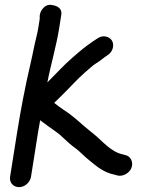

<svg xmlns="http://www.w3.org/2000/svg" viewBox="-20 -704 584 789"><path d="M58.2 65C82.8 65 103.9 44.6 107.5 22L136.3 -160C138.8 -175.6 140.6 -186 145 -209.9C166.2 -193.8 188.6 -177.5 210.5 -162.3C236.7 -144.1 255.7 -119.1 288.4 -96.2L302.7 -84.8C318.2 -71.5 327.4 -60.5 347.7 -44.5C374.4 -23.5 402.8 4.6 453.1 14.4L462.7 17.1C473.3 20.2 487.2 17.4 498.2 10.8C537.3 -12.8 525.7 -60.4 495.9 -66.4L486.5 -69.1C486.2 -69.2 485.4 -69.4 484.9 -69.5C434.6 -79.9 400.4 -125.4 363.9 -154.4L349.1 -166.2C310.7 -196.7 285.5 -224.8 241.5 -252.6C228.1 -261.1 215.9 -271.2 202.7 -281.2C212 -290.7 225.3 -303.5 236.7 -314.6C267.4 -344.6 299.4 -380.7 327.9 -405.3L354.5 -428.3C360.6 -433.5 366.4 -438.6 374.1 -443.2C394.2 -455.3 406.7 -467.5 420.7 -476.4C445.9 -491.6 449.8 -520.6 440.2 -536.8C431 -552.2 405.7 -562.5 382.2 -547.3C356.3 -530.8 327.8 -510.3 302.7 -488.7L276.7 -466.2C241.1 -435.5 208.8 -399.1 174.7 -365.4C188.5 -438.2 211.2 -512.8 223.3 -589L231.8 -643C237.6 -679.5 195.9 -682.7 193.5 -683.3C167.5 -689.7 150.8 -664.6 146.8 -653.9C143.5 -645.1 142.3 -638.7 143.4 -627.8L137.3 -589C135.6 -578.6 133.1 -566.3 129.6 -552.3C118.8 -509.2 116 -487.4 104.6 -439C84.1 -352 64.7 -250.4 50.2 -159L21.5 22C17.6 46.5 34.9 65 58.2 65Z"/></svg>

Font: CiSf OpenHand
Style: BlakObl
Weight: 400
Foundry: Cannot Into Space Fonts
Version: Version 0.7892